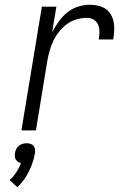

<svg xmlns="http://www.w3.org/2000/svg" viewBox="-20 -548 540 807"><path d="M70 0 156 -520H217L199 -412Q211 -435 226.5 -457Q242 -479 262.5 -495.5Q283 -512 308 -520Q333 -528 357 -528Q376 -528 393 -524Q410 -520 424 -510.5Q438 -501 446.5 -486Q455 -471 458 -454Q461 -437 460 -419Q459 -401 456 -382H395Q398 -398 398 -414Q398 -430 392.5 -443.5Q387 -457 374.5 -465Q362 -473 346 -473Q325 -473 303 -467Q281 -461 262.5 -447.5Q244 -434 229 -415.5Q214 -397 204.5 -377Q195 -357 189 -336Q183 -315 179 -293L131 0ZM53 239 21 209Q37 194 49 175.5Q61 157 68 137Q61 136 55.5 132Q50 128 46.5 122.5Q43 117 42.5 110Q42 103 43 96Q44 87 48 79Q52 71 59 65Q66 59 75 56.5Q84 54 92 54Q100 54 108 56.5Q116 59 121 65Q126 71 127 79Q128 87 127 96Q120 135 101.5 172.5Q83 210 53 239Z"/></svg>

Font: Iosevka Term Curly Lt Obl
Style: Regular
Weight: 300
Italic angle: -9°
Designer: Belleve Invis
Foundry: Belleve Invis
Version: Version 32.3.0